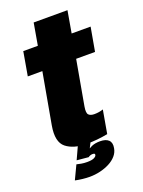

<svg xmlns="http://www.w3.org/2000/svg" viewBox="-168 -803 795 1065"><g transform="rotate(-20 230.0 -270.5)"><path d="M217.5 7.5Q281 7.5 342.5 -4.5L366.5 -141.5Q342 -133 314.5 -133Q291.5 -133 280.8 -143.8Q270 -154.5 276.5 -192L323.5 -456H435L460 -596.5H348L370.5 -726H171L148.5 -596.5H62.5L38 -456H124L70 -154Q54 -61.5 97.2 -27Q140.5 7.5 217.5 7.5ZM170.5 185Q202 185 232.2 178Q262.5 171 288.2 157.8Q314 144.5 330.8 125.2Q347.5 106 351.5 82Q357.5 51 341.5 35Q325.5 19 290.5 19Q261.5 19 241 28Q220.5 37 208.5 49L202.5 80.5Q207 76.5 214 74Q221 71.5 227.5 71.5Q236 71.5 239.2 73.8Q242.5 76 241 82Q239.5 90 226.5 96.5Q213.5 103 185 103Q167.5 103 151.2 100.2Q135 97.5 124.5 94.5L86 175.5Q106.5 180 129.2 182.5Q152 185 170.5 185ZM202.5 80.5 243 0H167.5L133.5 74Z"/></g></svg>

Font: Anybody Condensed Black
Style: Italic
Weight: 900
Width: 3
Italic angle: -10°
Version: Version 1.113;gftools[0.9.25]